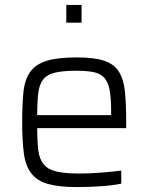

<svg xmlns="http://www.w3.org/2000/svg" viewBox="-20 -751 600 779"><path d="M70 0ZM293 8Q219 8 175 -4.5Q131 -17 107.5 -47Q84 -77 77 -127.5Q70 -178 70 -254Q70 -326 75 -376.5Q80 -427 102 -458.5Q124 -490 168.5 -504Q213 -518 292 -518Q363 -518 403 -504.5Q443 -491 462.5 -460Q482 -429 487 -379Q492 -329 492 -256V-231H131Q131 -176 135.5 -140.5Q140 -105 157.5 -84Q175 -63 209.5 -55Q244 -47 305 -47Q342 -47 388.5 -50.5Q435 -54 472 -59V-6Q441 1 391 4.5Q341 8 293 8ZM431 -284V-295Q431 -351 425 -384.5Q419 -418 403 -435.5Q387 -453 359.5 -458.5Q332 -464 290 -464Q236 -464 204 -456.5Q172 -449 156 -429.5Q140 -410 135.5 -375Q131 -340 131 -284ZM249 -659ZM249 -659V-731H311V-659Z"/></svg>

Font: Azeri Sans Light
Style: Regular
Weight: 300
Designer: Hector Gatti & Omnibus-Type (original fonts) / Cristiano Sobral (main changes and remastering)
Version: Version 1.000; ttfautohint (v1.6)